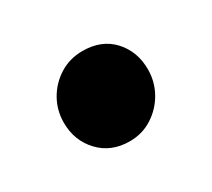

<svg xmlns="http://www.w3.org/2000/svg" viewBox="-59 -298 445 403"><g transform="rotate(-30 163.5 -96.0)"><path d="M160 11Q115 11 87 -18.8Q59 -48.5 59 -92Q59 -121.5 73.2 -146.8Q87.5 -172 112.2 -187.5Q137 -203 168 -203Q214 -203 241 -173.8Q268 -144.5 268 -101Q268 -71.5 253.8 -46Q239.5 -20.5 215 -4.8Q190.5 11 160 11Z"/></g></svg>

Font: Merriweather Sans ExtraBold
Style: Regular
Weight: 800
Designer: Eben Sorkin
Foundry: Eben Sorkin
Version: Version 2.001; ttfautohint (v1.8.3)